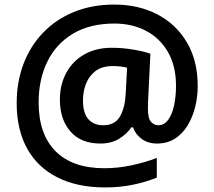

<svg xmlns="http://www.w3.org/2000/svg" viewBox="-20 -734 938 840"><path d="M845 -358Q845 -311 834 -266.5Q823 -222 801 -185.5Q779 -149 745.5 -127.5Q712 -106 667 -106Q627 -106 599.5 -126.5Q572 -147 562 -177H555Q536 -149 502 -127.5Q468 -106 419 -106Q334 -106 288 -159Q242 -212 242 -298Q242 -364 270 -415.5Q298 -467 349 -496Q400 -525 470 -525Q516 -525 563.5 -517Q611 -509 638 -499L628 -295Q628 -282 627.5 -272.5Q627 -263 627 -260Q627 -215 641 -200.5Q655 -186 673 -186Q698 -186 715.5 -209.5Q733 -233 741.5 -272.5Q750 -312 750 -359Q750 -445 715 -506Q680 -567 619 -599Q558 -631 481 -631Q373 -631 299 -586.5Q225 -542 187 -464Q149 -386 149 -286Q149 -147 223 -72.5Q297 2 437 2Q496 2 556.5 -11Q617 -24 666 -43V43Q620 62 562.5 74Q505 86 440 86Q318 86 231 42Q144 -2 98.5 -84.5Q53 -167 53 -283Q53 -375 82.5 -453.5Q112 -532 168 -590.5Q224 -649 303 -681.5Q382 -714 480 -714Q586 -714 668.5 -671Q751 -628 798 -548Q845 -468 845 -358ZM343 -296Q343 -238 367 -212Q391 -186 431 -186Q483 -186 505 -224.5Q527 -263 530 -325L536 -438Q524 -441 508 -443Q492 -445 474 -445Q426 -445 397.5 -423Q369 -401 356 -367Q343 -333 343 -296Z"/></svg>

Font: Noto Sans Lisu SemiBold
Style: Regular
Weight: 600
Designer: Monotype Design Team. David Williams.
Foundry: Monotype Imaging Inc.
Version: Version 2.102; ttfautohint (v1.8.4.7-5d5b)